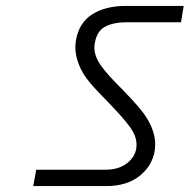

<svg xmlns="http://www.w3.org/2000/svg" viewBox="-20 -692 639 647"><path d="M92 -65 102 -120H334Q378 -120 405.5 -140Q433 -160 439 -190Q440 -197 440 -205Q440 -233 419 -262.5Q398 -292 348 -344Q307 -385 282.5 -414Q258 -443 246 -474Q234 -505 234 -531Q234 -544 236 -557Q247 -617 292 -644.5Q337 -672 402 -672H599L590 -617H407Q363 -617 335 -602.5Q307 -588 300 -549Q298 -540 298 -532Q298 -503 319.5 -472Q341 -441 392 -391Q432 -350 455.5 -321Q479 -292 491 -262.5Q503 -233 503 -207Q503 -195 501 -182Q492 -132 449.5 -98.5Q407 -65 338 -65Z"/></svg>

Font: Fz Poppins Light
Style: Italic
Weight: 300
Italic angle: -10°
Designer: Ninad Kale (Devanagari), Jonny Pinhorn (Latin)
Foundry: Indian Type Foundry
Version: Vit hóa bi Vntype.Com & FontZin.Com